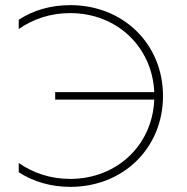

<svg xmlns="http://www.w3.org/2000/svg" viewBox="-20 -724 727 748"><path d="M254 4C460 4 615 -147 615 -350C615 -553 460 -704 254 -704C178 -704 109 -684 53 -647V-611C109 -650 177 -673 253 -673C435 -673 573 -542 581 -365H195V-336H581C574 -158 435 -27 253 -27C177 -27 109 -50 53 -89V-53C110 -16 179 4 254 4Z"/></svg>

Font: Chess Sans ExtraLight
Style: Regular
Weight: 275
Designer: Wolf Bōese
Foundry: Wolf Bōese
Version: Version 7.223;Glyphs 3.3 (3306)